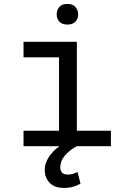

<svg xmlns="http://www.w3.org/2000/svg" viewBox="-20 -740 640 972"><path d="M99.1 -528.3H369.1V-78.1H541.5V0H369.1Q331.1 20.5 308.1 47.6Q285.2 74.7 285.2 106.9Q285.2 123.5 293.9 133.5Q302.7 143.6 323.2 143.6Q338.9 144 351.8 139.4Q364.7 134.8 372.6 130.9L387.7 189.9Q374 197.8 353.3 204.6Q332.5 211.4 300.8 211.4Q280.8 211.4 263.7 205.6Q246.6 199.7 233.9 188Q221.2 176.3 213.9 158.9Q206.5 141.6 206.5 118.7Q206.5 87.9 226.1 56.9Q245.6 25.9 280.8 0H99.1V-78.1H278.8V-449.7H99.1ZM267.1 -667Q267.1 -689.5 280.5 -704.8Q293.9 -720.2 321.3 -720.2Q348.1 -720.2 361.8 -704.8Q375.5 -689.5 375.5 -667Q375.5 -645 361.8 -630.4Q348.1 -615.7 321.3 -615.7Q293.9 -615.7 280.5 -630.4Q267.1 -645 267.1 -667Z"/></svg>

Font: Roboto Mono
Style: Regular
Weight: 400
Designer: Google
Version: Version 2.000985; 2015; ttfautohint (v1.3)